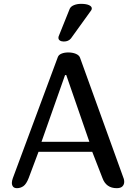

<svg xmlns="http://www.w3.org/2000/svg" viewBox="-20 -983 715 1003"><path d="M181.2 -189.9 129.9 -53.2Q117.7 -21.5 102.3 -10.7Q86.9 0 68.8 0Q54.7 0 48.3 -7.8Q42 -15.6 42 -27.8Q42 -38.1 46.9 -51.8L282.2 -685.1Q286.6 -696.8 301.5 -702.9Q316.4 -709 336.9 -709Q358.9 -709 376 -701.9Q393.1 -694.8 397.9 -682.1L627 -47.9Q628.9 -39.6 628.9 -33.2Q628.9 -19 619.6 -9.5Q610.4 0 589.8 0Q534.2 0 515.1 -53.2L461.9 -189.9ZM446.8 -242.2 326.2 -590.8H319.8L196.8 -242.2ZM456.5 -929.2 350.6 -782.2Q337.4 -766.1 313.5 -766.1Q300.8 -766.1 293 -771.2Q285.2 -776.4 285.2 -785.2Q285.2 -791 287.1 -794.9L344.2 -937Q350.1 -949.7 366.7 -956.3Q383.3 -962.9 403.3 -962.9Q429.7 -962.9 444.6 -956.3Q459.5 -949.7 459.5 -939Q459.5 -933.6 456.5 -929.2Z"/></svg>

Font: Marmelad
Style: Regular
Weight: 400
Designer: Manvel Shmavonyan
Foundry: Cyreal (www.cyreal.org)
Version: Version 1.000